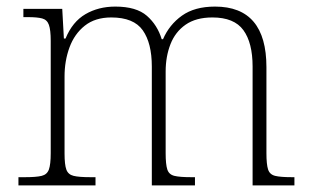

<svg xmlns="http://www.w3.org/2000/svg" viewBox="-20 -563 942 583"><path d="M36 0V-25H57Q90 -25 106.5 -29Q123 -33 128.5 -48.5Q134 -64 134 -98V-439Q134 -472 128.5 -487.5Q123 -503 108 -507Q93 -511 65 -511H51V-536H169L174 -446H179Q200 -497 239.5 -520Q279 -543 330 -543Q394 -543 426 -515Q458 -487 471 -444H475Q494 -488 532.5 -515.5Q571 -543 633 -543Q789 -543 789 -359V-98Q789 -64 794 -48.5Q799 -33 815.5 -29Q832 -25 866 -25H874V0H747V-361Q747 -433 719 -471.5Q691 -510 625 -510Q575 -510 543.5 -488Q512 -466 497.5 -428.5Q483 -391 483 -346V-98Q483 -64 488 -48.5Q493 -33 509.5 -29Q526 -25 560 -25H572V0H441V-361Q441 -432 413.5 -471Q386 -510 318 -510Q269 -510 237.5 -485Q206 -460 191 -419Q176 -378 176 -331V-97Q176 -63 181.5 -48Q187 -33 203.5 -29Q220 -25 254 -25H270V0Z"/></svg>

Font: Noto Serif Tamil ExtraLight
Style: Regular
Weight: 200
Designer: Indian Type Foundry, Tom Grace, and the Monotype Design Team
Foundry: Monotype Imaging Inc.
Version: Version 2.004; ttfautohint (v1.8.4.7-5d5b)